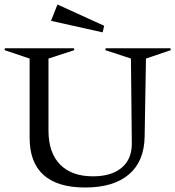

<svg xmlns="http://www.w3.org/2000/svg" viewBox="-24 -815 781 855"><path d="M107.9 -201.2V-554.2L-3.9 -591.8L-2 -600.1H305.2L307.1 -591.8L191.9 -554.2V-233.9Q191.9 -135.3 243.4 -82.5Q294.9 -29.8 390.1 -29.8Q472.2 -29.8 517.8 -68.1Q563.5 -106.4 563 -176.8L559.1 -554.2L444.8 -591.8L446.8 -600.1H734.9L736.8 -591.8L626 -554.2L620.1 -206.1Q618.2 -96.2 549.8 -38.1Q481.4 20 355 20Q232.4 20 170.2 -35.6Q107.9 -91.3 107.9 -201.2ZM203.1 -722.2 231.9 -794.9 439.9 -700.2 433.1 -670.9Z"/></svg>

Font: Halibut
Style: Regular
Weight: 400
Designer: Matteo Maggi
Foundry: Collletttivo
Version: Version 3.080 | FøM Fix